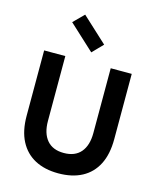

<svg xmlns="http://www.w3.org/2000/svg" viewBox="-138 -1048 950 1156"><g transform="rotate(15 337.0 -470.5)"><path d="M337 12Q252 12 191 -20.5Q130 -53 97 -116.5Q64 -180 64 -274V-681H196V-277Q196 -200 232 -157.5Q268 -115 337 -115Q407 -115 443 -157.5Q479 -200 479 -277V-681H610V-274Q610 -180 577.5 -116.5Q545 -53 484 -20.5Q423 12 337 12ZM341 -743 183 -889 247 -953 404 -808Z"/></g></svg>

Font: Gabarito SemiBold
Style: Regular
Weight: 600
Designer: Leandro Assis / Alvaro Franca / Felipe Casaprima
Foundry: Naipe Foundry
Version: Version 1.000